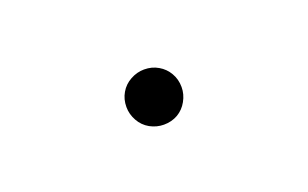

<svg xmlns="http://www.w3.org/2000/svg" viewBox="-28 -298 306 191"><g transform="rotate(-20 125.0 -202.0)"><path d="M125 -172.2Q117.4 -172.2 110.4 -176Q103.5 -179.9 99.7 -186.8Q95.8 -193.8 95.8 -201.4Q95.8 -209.7 99.7 -216.3Q103.5 -222.9 110.4 -226.7Q117.4 -230.6 125 -230.6Q133.3 -230.6 139.9 -226.7Q146.5 -222.9 150.3 -216.3Q154.2 -209.7 154.2 -201.4Q154.2 -193.8 150.3 -186.8Q146.5 -179.9 139.9 -176Q133.3 -172.2 125 -172.2Z"/></g></svg>

Font: Afacad Flux Thin
Style: Regular
Weight: 250
Designer: Kristian Moeller
Foundry: Dicotype
Version: Version 1.100